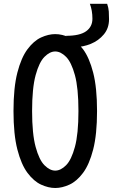

<svg xmlns="http://www.w3.org/2000/svg" viewBox="-20 -963 584 993"><path d="M265.6 9.3Q230.5 9.3 192.6 -8.1Q154.8 -25.4 122.3 -68.8Q89.8 -112.3 69.8 -189.9Q49.8 -267.6 49.8 -388.7Q49.8 -509.8 69.8 -587.4Q89.8 -665 122.3 -708.5Q154.8 -752 192.6 -769.3Q230.5 -786.6 265.6 -786.6Q301.3 -786.6 339.1 -769.3Q377 -752 409.4 -708.5Q441.9 -665 461.9 -587.4Q481.9 -509.8 481.9 -388.7Q481.9 -267.6 461.9 -189.9Q441.9 -112.3 409.4 -68.8Q377 -25.4 339.1 -8.1Q301.3 9.3 265.6 9.3ZM265.6 -80.6Q293.9 -80.6 321.5 -108.2Q349.1 -135.7 367.4 -203.1Q385.7 -270.5 385.7 -388.7Q385.7 -507.3 367.4 -574.5Q349.1 -641.6 321.5 -669.2Q293.9 -696.8 265.6 -696.8Q237.8 -696.8 210.2 -669.2Q182.6 -641.6 164.3 -574.5Q146 -507.3 146 -388.7Q146 -270.5 164.3 -203.1Q182.6 -135.7 210.2 -108.2Q237.8 -80.6 265.6 -80.6ZM368.2 -719.7 321.8 -777.8Q392.6 -777.8 425.3 -801.3Q458 -824.7 458 -866.2Q458 -908.7 444.8 -943.4H534.2Q541.5 -921.9 542.7 -903.3Q543.9 -884.8 543.9 -863.8Q543.9 -817.4 517.1 -785.2Q490.2 -752.9 450 -736.3Q409.7 -719.7 368.2 -719.7Z"/></svg>

Font: Voltaire
Style: Regular
Weight: 400
Designer: Yvonne Schüttler, Eben Sorkin, Emma Marichal
Foundry: Sorkin Type Co.
Version: Version 1.010; ttfautohint (v1.8.4.7-5d5b)